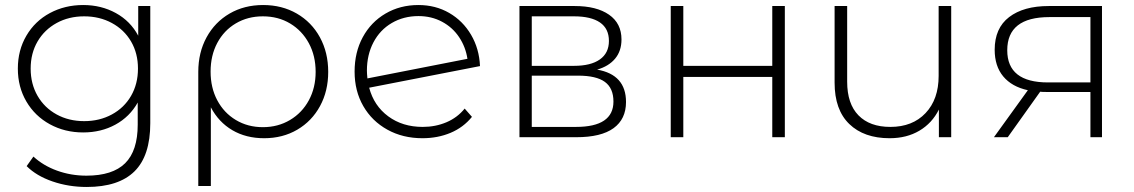

<svg xmlns="http://www.w3.org/2000/svg" viewBox="-20 -546 4513 764"><path d="M578 -522H530V-404C509.3 -442.7 479.7 -472.7 441 -494C402.3 -515.3 359 -526 311 -526C262.3 -526 218.2 -515.3 178.5 -494C138.8 -472.7 107.7 -442.7 85 -404C62.3 -365.3 51 -321.7 51 -273C51 -224.3 62.3 -180.7 85 -142C107.7 -103.3 138.8 -73.2 178.5 -51.5C218.2 -29.8 262.3 -19 311 -19C358.3 -19 401 -29.3 439 -50C477 -70.7 506.7 -100 528 -138V-50C528 19.3 511.3 70.5 478 103.5C444.7 136.5 393.3 153 324 153C282.7 153 243.7 146.3 207 133C170.3 119.7 139 101 113 77L86 115C112 141 146.3 161.3 189 176C231.7 190.7 277 198 325 198C409.7 198 473 177.3 515 136C557 94.7 578 30.7 578 -56ZM425 -90.5C392.3 -72.8 355.7 -64 315 -64C274.3 -64 237.8 -72.8 205.5 -90.5C173.2 -108.2 147.8 -132.8 129.5 -164.5C111.2 -196.2 102 -232.3 102 -273C102 -313.7 111.2 -349.7 129.5 -381C147.8 -412.3 173.2 -436.8 205.5 -454.5C237.8 -472.2 274.3 -481 315 -481C355.7 -481 392.3 -472.2 425 -454.5C457.7 -436.8 483.2 -412.3 501.5 -381C519.8 -349.7 529 -313.7 529 -273C529 -232.3 519.8 -196.2 501.5 -164.5C483.2 -132.8 457.7 -108.2 425 -90.5Z M1161 -492C1121.7 -514.7 1077 -526 1027 -526C977 -526 932.5 -514.7 893.5 -492C854.5 -469.3 824 -437.8 802 -397.5C780 -357.2 769 -311.3 769 -260V194H819V-119C839.7 -79.7 868.2 -49.3 904.5 -28C940.8 -6.7 983 4 1031 4C1080.3 4 1124.3 -7.3 1163 -30C1201.7 -52.7 1231.8 -84 1253.5 -124C1275.2 -164 1286 -209.3 1286 -260C1286 -311.3 1275 -357.2 1253 -397.5C1231 -437.8 1200.3 -469.3 1161 -492ZM1134 -68.5C1102 -49.5 1066 -40 1026 -40C986 -40 950.2 -49.5 918.5 -68.5C886.8 -87.5 862.2 -113.7 844.5 -147C826.8 -180.3 818 -218.3 818 -261C818 -303.7 826.8 -341.7 844.5 -375C862.2 -408.3 886.8 -434.3 918.5 -453C950.2 -471.7 986 -481 1026 -481C1066.7 -481 1102.8 -471.5 1134.5 -452.5C1166.2 -433.5 1191 -407.3 1209 -374C1227 -340.7 1236 -302.7 1236 -260C1236 -218 1227 -180.3 1209 -147C1191 -113.7 1166 -87.5 1134 -68.5Z M1756.5 -59.5C1727.5 -47.2 1696 -41 1662 -41C1608.7 -41 1563 -55 1525 -83C1487 -111 1461.7 -149 1449 -197L1890 -283C1888 -329 1876.2 -370.5 1854.5 -407.5C1832.8 -444.5 1803.8 -473.5 1767.5 -494.5C1731.2 -515.5 1690.3 -526 1645 -526C1596.3 -526 1552.7 -514.7 1514 -492C1475.3 -469.3 1445.2 -438 1423.5 -398C1401.8 -358 1391 -312.3 1391 -261C1391 -209.7 1402.5 -164 1425.5 -124C1448.5 -84 1480.5 -52.7 1521.5 -30C1562.5 -7.3 1609 4 1661 4C1701.7 4 1739 -3.2 1773 -17.5C1807 -31.8 1835.3 -53 1858 -81L1829 -114C1809.7 -90 1785.5 -71.8 1756.5 -59.5ZM1539 -454.5C1570.3 -472.8 1605.7 -482 1645 -482C1679.7 -482 1711 -474.5 1739 -459.5C1767 -444.5 1789.7 -424 1807 -398C1824.3 -372 1835.3 -343.3 1840 -312L1442 -234C1440.7 -247.3 1440 -257.7 1440 -265C1440 -307 1448.7 -344.5 1466 -377.5C1483.3 -410.5 1507.7 -436.2 1539 -454.5Z M2471 -140C2471 -212.7 2432.7 -255.7 2356 -269C2386.7 -277.7 2410.5 -292.2 2427.5 -312.5C2444.5 -332.8 2453 -358.3 2453 -389C2453 -431.7 2436.5 -464.5 2403.5 -487.5C2370.5 -510.5 2325 -522 2267 -522H2047V0H2273C2339 0 2388.5 -12 2421.5 -36C2454.5 -60 2471 -94.7 2471 -140ZM2096 -284V-481H2264C2309.3 -481 2343.8 -472.8 2367.5 -456.5C2391.2 -440.2 2403 -415.7 2403 -383C2403 -351 2391 -326.5 2367 -309.5C2343 -292.5 2308.7 -284 2264 -284ZM2421 -142C2421 -74.7 2371.3 -41 2272 -41H2096V-245H2280C2328.7 -245 2364.3 -236.7 2387 -220C2409.7 -203.3 2421 -177.3 2421 -142Z M2649 -522V0H2699V-240H3053V0H3103V-522H3053V-284H2699V-522Z M3765 -522H3715V-244C3715 -182 3697.7 -132.7 3663 -96C3628.3 -59.3 3581.7 -41 3523 -41C3468.3 -41 3426 -56.3 3396 -87C3366 -117.7 3351 -162.3 3351 -221V-522H3301V-217C3301 -145 3320.5 -90.2 3359.5 -52.5C3398.5 -14.8 3452 4 3520 4C3565.3 4 3604.8 -6 3638.5 -26C3672.2 -46 3698 -74 3716 -110V0H3765Z M4365 -522H4153C4086.3 -522 4033.8 -507.3 3995.5 -478C3957.2 -448.7 3938 -405.3 3938 -348C3938 -304.7 3949.3 -269.3 3972 -242C3994.7 -214.7 4027.3 -196.3 4070 -187L3935 0H3990L4119 -181C4124.3 -180.3 4133 -180 4145 -180H4319V0H4365ZM4150 -218C4042 -218 3988 -260.7 3988 -346C3988 -434 4044 -478 4156 -478H4319V-218Z"/></svg>

Font: Montserrat Custom ExtraLight
Style: Regular
Weight: 300
Designer: Julieta Ulanovsky
Foundry: Julieta Ulanovsky
Version: Version 7.200